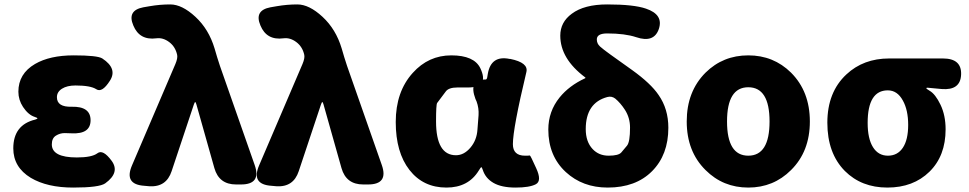

<svg xmlns="http://www.w3.org/2000/svg" viewBox="-20 -833 4376 867"><path d="M119 -30Q40 -78 40 -163Q40 -269 139 -293Q149 -296 149 -298.5Q149 -301 137 -305Q108 -314 84 -350Q63 -382 63 -419Q63 -500 138 -544Q205 -583 312.5 -583Q420 -583 442 -569Q512 -523 476 -468Q441 -413 415 -430Q389 -447 321 -447Q283 -447 260 -432.5Q237 -418 237 -394Q237 -349 304 -351Q389 -353 389 -290Q389 -227 304 -231Q293 -232 272 -232Q251 -232 232.5 -220.5Q214 -209 214 -181Q214 -122 327 -122Q395 -122 420 -141Q445 -160 484 -107Q523 -54 455 -5Q428 14 310.5 14Q193 14 119 -30Z M755 -60Q731 13 654 8L632 6Q539 0 576 -86L772 -544Q783 -570 780 -585Q772 -622 744 -643Q716 -664 686 -660Q610 -650 582 -718Q553 -786 627 -800L656 -805Q702 -813 749 -813Q802 -813 862.5 -757Q923 -701 949 -614Q960 -575 973 -536L1130 -88Q1161 0 1068 0H1046Q969 0 948 -74L867 -361Q864 -372 861.5 -372Q859 -372 855 -360Z M1329 -60Q1305 13 1228 8L1206 6Q1113 0 1150 -86L1346 -544Q1357 -570 1354 -585Q1346 -622 1318 -643Q1290 -664 1260 -660Q1184 -650 1156 -718Q1127 -786 1201 -800L1230 -805Q1276 -813 1323 -813Q1376 -813 1436.5 -757Q1497 -701 1523 -614Q1534 -575 1547 -536L1704 -88Q1735 0 1642 0H1620Q1543 0 1522 -74L1441 -361Q1438 -372 1435.5 -372Q1433 -372 1429 -360Z M1996 14Q1891 14 1829 -65.5Q1767 -145 1767 -282Q1767 -419 1844 -504Q1915 -583 2018 -583Q2121 -583 2149 -525Q2190 -438 2094 -438H2046Q2006 -438 1993 -420Q1980 -402 1954 -368Q1949 -361 1949 -285Q1949 -132 2039 -132Q2075 -132 2104 -166Q2133 -200 2136 -248L2141 -313Q2143 -345 2132 -375L2127 -386Q2094 -474 2173 -474Q2178 -474 2180 -483L2183 -501Q2198 -584 2281 -567H2284Q2367 -550 2357 -508Q2296 -253 2296 -182Q2296 -130 2351 -130Q2370 -130 2372.5 -131Q2375 -132 2401 -74Q2428 -16 2399.5 -1Q2371 14 2308 14Q2245 14 2208.5 -7Q2172 -28 2160 -66Q2156 -78 2153.5 -78Q2151 -78 2142 -63Q2095 14 1996 14Z M2724 14Q2611 14 2535 -56Q2456 -129 2456 -248Q2456 -330 2507 -393Q2550 -446 2621 -479Q2626 -481 2622 -484Q2510 -568 2510 -672Q2510 -733 2562 -771Q2618 -813 2722 -813Q2842 -813 2897 -794Q2977 -767 2955 -702Q2933 -638 2853 -665Q2802 -682 2722 -682Q2675 -682 2675 -655Q2675 -636 2689.5 -623Q2704 -610 2736 -587L2834 -517Q2919 -456 2954 -404Q2998 -341 2998 -256Q2998 -134 2924.5 -60Q2851 14 2724 14ZM2825 -257Q2825 -301 2802 -337Q2782 -368 2758 -388Q2742 -400 2723 -395Q2625 -369 2625 -250Q2625 -193 2656 -160Q2684 -130 2728.5 -130Q2773 -130 2785.5 -144.5Q2798 -159 2811.5 -175.5Q2825 -192 2825 -257Z M3166 -65Q3081 -149 3081 -284.5Q3081 -420 3166 -505Q3245 -583 3359 -583Q3473 -583 3552 -505Q3637 -420 3637 -284.5Q3637 -149 3552 -65Q3473 14 3359 14Q3245 14 3166 -65ZM3263 -284.5Q3263 -130 3359 -130Q3455 -130 3455 -284.5Q3455 -439 3359 -439Q3263 -439 3263 -284.5Z M3795 -61Q3716 -141 3716 -279Q3716 -417 3802 -497Q3879 -569 3995 -569H4238Q4323 -569 4320 -496Q4317 -424 4232 -431L4168 -437Q4163 -437 4163 -434.5Q4163 -432 4178 -423Q4204 -408 4227 -360Q4250 -312 4250 -249Q4250 -129 4177 -57.5Q4104 14 3987 14Q3870 14 3795 -61ZM4057 -379Q4032 -425 3989 -425Q3898 -425 3898 -278Q3898 -207 3922 -168.5Q3946 -130 3989.5 -130Q4033 -130 4057 -166Q4081 -202 4081 -269Q4081 -336 4057 -379Z"/></svg>

Font: Resource Han Rounded JP Heavy
Style: Regular
Weight: 900
Designer: Cyano Hao (round all glyphs); Ryoko NISHIZUKA 西塚涼子 (kana, bopomofo & ideographs); Paul D. Hunt (Latin, Greek & Cyrillic)
Foundry: Cyano Hao
Version: 0.990